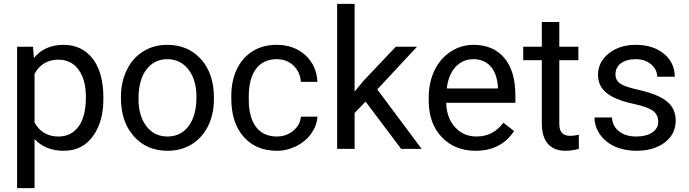

<svg xmlns="http://www.w3.org/2000/svg" viewBox="-20 -770 3564 993"><path d="M514.6 -266.6C514.6 -352.1 496.1 -418.5 459.5 -466.3C422.4 -514.2 372.1 -538.1 308.6 -538.1C243.2 -538.1 191.9 -515.1 155.3 -469.7L150.9 -528.3H68.4V203.1H158.7V-51.3C195.3 -10.7 246.1 9.8 310.1 9.8C373 9.8 422.9 -14.6 459.5 -64C496.1 -113.3 514.6 -177.7 514.6 -258.3ZM424.3 -268.6C424.3 -200.7 411.6 -149.9 386.2 -115.7C360.4 -81.1 326.2 -64 282.7 -64C227.1 -64 185.5 -87.9 158.7 -136.2V-388.7C186 -437 227.1 -461.4 281.7 -461.4C326.2 -461.4 360.8 -444.3 386.2 -409.7C411.6 -375 424.3 -328.1 424.3 -268.6Z M605.5 -262.7C605.5 -180.7 627.9 -114.7 672.4 -64.9C716.8 -15.1 774.4 9.8 846.2 9.8C893.6 9.8 936 -1.5 972.7 -24.4C1009.3 -47.4 1037.1 -79.1 1057.1 -120.1C1076.7 -160.6 1086.4 -207 1086.4 -258.3V-264.6C1086.4 -347.2 1064.5 -413.6 1020 -463.4C975.6 -513.2 917 -538.1 845.2 -538.1C798.8 -538.1 757.3 -526.9 721.2 -504.4C684.6 -481.9 656.2 -450.2 636.2 -408.7C615.7 -367.2 605.5 -320.8 605.5 -269ZM696.3 -258.3C696.3 -324.2 710 -375 737.3 -410.6C764.6 -446.3 800.8 -463.9 845.2 -463.9C890.6 -463.9 927.2 -445.8 955.1 -410.2C982.4 -374 996.1 -327.1 996.1 -269C996.1 -204.1 982.4 -153.8 955.6 -118.2C928.7 -82 892.1 -64 846.2 -64C800.8 -64 764.2 -81.5 737.3 -117.2C710 -152.8 696.3 -199.7 696.3 -258.3Z M1411.6 -64C1318.4 -64 1266.6 -132.3 1266.6 -253.9V-271C1266.6 -396 1319.3 -463.9 1411.1 -463.9C1445.3 -463.9 1474.1 -453.1 1497.6 -431.2C1520.5 -409.2 1533.7 -380.9 1536.1 -346.7H1621.6C1619.1 -403.3 1598.1 -449.2 1559.1 -484.9C1519.5 -520.5 1470.2 -538.1 1411.1 -538.1C1362.8 -538.1 1321.3 -526.9 1286.1 -504.9C1215.3 -460.4 1176.3 -377.4 1176.3 -274.4V-259.3C1176.3 -175.8 1197.8 -110.4 1240.2 -62.5C1282.7 -14.2 1339.8 9.8 1411.6 9.8C1447.3 9.8 1481.4 1.5 1513.7 -14.6C1545.4 -30.8 1571.3 -52.7 1590.3 -80.1C1609.4 -107.4 1620.1 -136.2 1621.6 -166.5H1536.1C1533.7 -137.2 1520 -112.8 1496.1 -93.3C1472.2 -73.7 1443.8 -64 1411.6 -64Z M2054.7 0H2160.6L1931.2 -307.6L2136.7 -528.3H2026.9L1862.3 -354.5L1814 -296.4V-750H1723.6V0H1814V-185.5L1870.6 -244.6Z M2439.5 9.8C2527.8 9.8 2594.2 -24.4 2638.7 -92.3L2583.5 -135.3C2550.3 -92.3 2508.3 -64 2444.3 -64C2399.4 -64 2362.3 -80.1 2333.5 -112.3C2304.2 -144 2289.1 -186 2287.6 -238.3H2645.5V-275.9C2645.5 -360.4 2626.5 -424.8 2588.4 -470.2C2550.3 -515.6 2497.1 -538.1 2428.2 -538.1C2386.2 -538.1 2347.2 -526.4 2311.5 -503.4C2275.4 -480 2247.6 -447.8 2227.5 -406.7C2207.5 -365.2 2197.3 -318.4 2197.3 -266.1V-249.5C2197.3 -170.9 2219.7 -107.9 2264.6 -61C2309.6 -13.7 2367.7 9.8 2439.5 9.8ZM2428.2 -463.9C2503.9 -463.9 2549.8 -411.1 2555.2 -319.3V-312.5H2290.5C2296.4 -360.4 2311.5 -397.5 2336.4 -424.3C2361.3 -450.7 2391.6 -463.9 2428.2 -463.9Z M2782.2 -656.2V-528.3H2686V-458.5H2782.2V-130.9C2782.2 -41 2823.7 9.8 2904.3 9.8C2926.8 9.8 2949.7 6.3 2973.6 0V-73.2C2955.6 -69.3 2940.9 -67.4 2930.7 -67.4C2888.2 -67.4 2872.6 -88.4 2872.6 -130.9V-458.5H2971.2V-528.3H2872.6V-656.2Z M3384.3 -140.1C3384.3 -117.2 3374 -98.6 3353.5 -85C3332.5 -70.8 3305.2 -64 3271 -64C3233.9 -64 3204.1 -72.8 3181.6 -90.8C3158.7 -108.4 3146.5 -132.3 3145 -162.6H3054.7C3054.7 -131.3 3064 -102.5 3082.5 -75.7C3119.1 -22 3186.5 9.8 3271 9.8C3331.1 9.8 3380.4 -4.4 3418 -33.2C3455.6 -61.5 3474.6 -99.1 3474.6 -146.5C3474.6 -203.1 3448.2 -241.2 3392.1 -269C3364.3 -283.2 3327.6 -294.9 3282.7 -305.2C3237.3 -315.4 3206.1 -325.7 3189 -336.9C3171.9 -348.1 3163.1 -364.3 3163.1 -386.2C3163.1 -432.6 3202.1 -463.9 3268.1 -463.9C3299.8 -463.9 3326.7 -455.1 3347.7 -437C3368.7 -418.9 3378.9 -397.9 3378.9 -373H3469.7C3469.7 -421.4 3451.2 -460.9 3414.1 -491.7C3376.5 -522.5 3328.1 -538.1 3268.1 -538.1C3210.9 -538.1 3164.6 -522.9 3127.9 -493.2C3091.3 -463.4 3072.8 -426.8 3072.8 -383.3C3072.8 -331.1 3098.1 -294.4 3151.9 -267.1C3178.7 -253.4 3214.8 -241.7 3260.7 -231.9C3306.2 -222.2 3338.4 -210.4 3356.9 -197.3C3375 -183.6 3384.3 -164.6 3384.3 -140.1Z"/></svg>

Font: Roboto
Style: Regular
Weight: 400
Designer: Google
Version: Version 2.137; 2017